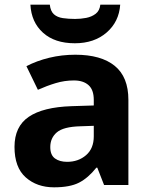

<svg xmlns="http://www.w3.org/2000/svg" viewBox="-20 -791 644 821"><path d="M302 -557Q412 -557 470.5 -509.5Q529 -462 529 -364V0H425L396 -74H392Q357 -30 318 -10Q279 10 211 10Q138 10 90 -32.5Q42 -75 42 -163Q42 -250 103 -291.5Q164 -333 286 -337L381 -340V-364Q381 -407 358.5 -427Q336 -447 296 -447Q256 -447 218 -435.5Q180 -424 142 -407L93 -508Q137 -531 190.5 -544Q244 -557 302 -557ZM323 -251Q251 -249 223 -225Q195 -201 195 -162Q195 -128 215 -113.5Q235 -99 267 -99Q315 -99 348 -127.5Q381 -156 381 -208V-253ZM494 -771Q489 -698 436 -652Q383 -606 300 -606Q214 -606 164 -651Q114 -696 110 -771H193Q196 -743 210.5 -730Q225 -717 249 -713.5Q273 -710 301 -710Q325 -710 348.5 -714.5Q372 -719 389 -732Q406 -745 409 -771Z"/></svg>

Font: Noto Sans NKo Unjoined
Style: Bold
Weight: 700
Designer: Monotype Design Team
Foundry: Monotype Imaging Inc.
Version: Version 2.004